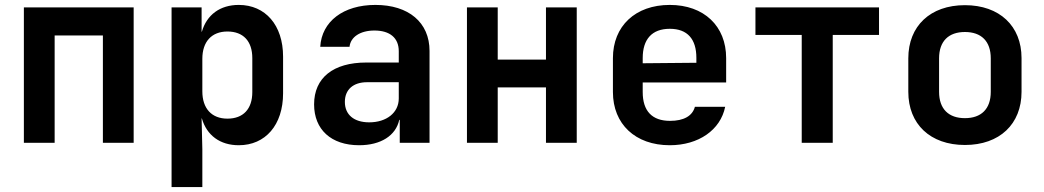

<svg xmlns="http://www.w3.org/2000/svg" viewBox="-20 -580 4240 780"><path d="M202 0V-436H398V0H523V-550H77V0Z M950 -560C874 -560 820 -520 800 -451H799V-550H677V180H802V26L799 -99H800C820 -30 874 10 950 10C1058 10 1130 -72 1130 -201V-350C1130 -478 1058 -560 950 -560ZM1005 -206C1005 -137 968 -98 904 -98C840 -98 802 -139 802 -209V-341C802 -411 840 -452 904 -452C968 -452 1005 -413 1005 -344Z M1505 -560C1375 -560 1287 -493 1281 -390H1400C1404 -430 1444 -456 1501 -456C1564 -456 1600 -426 1600 -372V-326H1468C1334 -326 1256 -264 1256 -156C1256 -54 1325 10 1439 10C1527 10 1588 -29 1602 -93H1604V0H1725V-373C1725 -489 1640 -560 1505 -560ZM1480 -83C1418 -83 1381 -114 1381 -166C1381 -216 1415 -246 1471 -246H1600V-180C1600 -122 1550 -83 1480 -83Z M2002 0V-225H2198V0H2323V-550H2198V-338H2002V-550H1877V0Z M2930 -344C2930 -474 2840 -560 2701 -560C2561 -560 2470 -474 2470 -344V-206C2470 -76 2561 10 2701 10C2818 10 2907 -52 2926 -146H2803C2793 -109 2758 -89 2702 -89C2629 -89 2591 -129 2591 -206V-245H2930ZM2591 -344C2591 -420 2628 -463 2701 -463C2773 -463 2809 -421 2809 -345V-325L2591 -323Z M3363 0V-438H3551V-550H3049V-438H3237V0Z M3900 9C4041 9 4130 -76 4130 -207V-344C4130 -474 4041 -559 3900 -559C3759 -559 3670 -474 3670 -343V-207C3670 -76 3759 9 3900 9ZM3900 -100C3834 -100 3795 -137 3795 -207V-343C3795 -413 3834 -450 3900 -450C3966 -450 4005 -413 4005 -343V-207C4005 -137 3966 -100 3900 -100Z"/></svg>

Font: Tekne LDO
Style: Bold
Weight: 700
Monospace: yes
Designer: Alessio Laiso, Mario Rullo, Paolo Rosset
Foundry: Alessio Laiso
Version: Version 1.000;hotconv 1.0.109;makeotfexe 2.5.65596